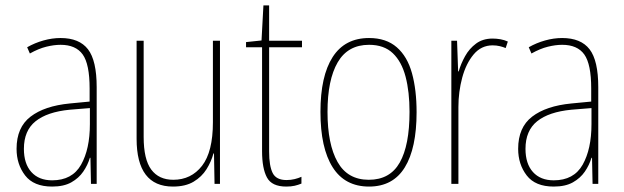

<svg xmlns="http://www.w3.org/2000/svg" viewBox="-20 -677 2297 707"><path d="M203 -537Q272 -537 304 -495.5Q336 -454 336 -356V0H315L313 -96H311Q303 -69 286.5 -45Q270 -21 242.5 -5.5Q215 10 172 10Q104 10 72.5 -31Q41 -72 41 -129Q41 -208 92.5 -247.5Q144 -287 237 -296L310 -303V-351Q310 -441 284.5 -476.5Q259 -512 203 -512Q179 -512 150.5 -505Q122 -498 90 -480L80 -503Q108 -519 140 -528Q172 -537 203 -537ZM237 -273Q154 -265 111 -230.5Q68 -196 68 -129Q68 -74 95.5 -43.5Q123 -13 172 -13Q246 -13 278.5 -70.5Q311 -128 311 -220V-279Z M790 -527V0H770L768 -112H766Q758 -82 740.5 -54Q723 -26 693 -8Q663 10 617 10Q483 10 483 -166V-527H509V-173Q509 -90 537 -52.5Q565 -15 618 -15Q684 -15 724 -66.5Q764 -118 764 -227V-527Z M1035 -14Q1051 -14 1065 -17.5Q1079 -21 1090 -26V-1Q1078 4 1065 7Q1052 10 1034 10Q981 10 963 -23.5Q945 -57 945 -120V-503H886V-522L943 -528L950 -657H971V-527H1092V-503H971V-119Q971 -66 984 -40Q997 -14 1035 -14Z M1514 -264Q1514 -131 1470.5 -60.5Q1427 10 1339 10Q1250 10 1205 -61Q1160 -132 1160 -265Q1160 -397 1205 -467Q1250 -537 1339 -537Q1402 -537 1441 -503Q1480 -469 1497 -407.5Q1514 -346 1514 -264ZM1186 -265Q1186 -146 1223 -80.5Q1260 -15 1338 -15Q1416 -15 1452 -78.5Q1488 -142 1488 -265Q1488 -339 1473.5 -394.5Q1459 -450 1426.5 -481Q1394 -512 1339 -512Q1261 -512 1223.5 -447.5Q1186 -383 1186 -265Z M1794 -535Q1808 -535 1822.5 -532.5Q1837 -530 1850 -524L1842 -500Q1833 -504 1820.5 -507Q1808 -510 1794 -510Q1752 -510 1724 -476.5Q1696 -443 1682 -391Q1668 -339 1668 -283V0H1642V-527H1663L1667 -414H1669Q1677 -442 1692.5 -470Q1708 -498 1733 -516.5Q1758 -535 1794 -535Z M2050 -537Q2119 -537 2151 -495.5Q2183 -454 2183 -356V0H2162L2160 -96H2158Q2150 -69 2133.5 -45Q2117 -21 2089.5 -5.5Q2062 10 2019 10Q1951 10 1919.5 -31Q1888 -72 1888 -129Q1888 -208 1939.5 -247.5Q1991 -287 2084 -296L2157 -303V-351Q2157 -441 2131.5 -476.5Q2106 -512 2050 -512Q2026 -512 1997.5 -505Q1969 -498 1937 -480L1927 -503Q1955 -519 1987 -528Q2019 -537 2050 -537ZM2084 -273Q2001 -265 1958 -230.5Q1915 -196 1915 -129Q1915 -74 1942.5 -43.5Q1970 -13 2019 -13Q2093 -13 2125.5 -70.5Q2158 -128 2158 -220V-279Z"/></svg>

Font: Noto Sans Telugu Condensed Thin
Style: Regular
Weight: 100
Width: 3
Designer: Jelle Bosma - Monotype Design Team
Foundry: Monotype Imaging Inc.
Version: Version 2.005; ttfautohint (v1.8.4.7-5d5b)